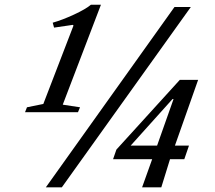

<svg xmlns="http://www.w3.org/2000/svg" viewBox="-20 -800 918 820"><path d="M244.1 0H175.8L725.1 -770H794.9ZM86.9 -320.8 95.2 -341.8 165 -356 293.9 -690.9 291 -693.8 210.9 -682.1 205.1 -703.1Q246.6 -714.8 296.1 -737.8Q345.7 -760.7 368.2 -779.8H411.1L248 -353L321.8 -341.8L313 -320.8ZM586.9 0 629.9 -120.1H462.9L477.1 -161.1L748 -459H826.2L727.1 -178.2H787.1L767.1 -120.1H706.1L668.9 0ZM538.1 -178.2H650.9L721.2 -377H716.8Z"/></svg>

Font: Libre Caslon Text
Style: Italic
Weight: 400
Italic angle: -25°
Designer: Pablo Impallari, Rodrigo Fuenzalida
Foundry: Pablo Impallari, Rodrigo Fuenzalida
Version: Version 1.002